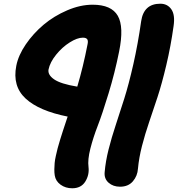

<svg xmlns="http://www.w3.org/2000/svg" viewBox="-20 -739 948 1024"><path d="M620.1 256.8Q583.5 256.8 559.3 235.6Q535.2 214.4 538.1 180.2Q543 121.6 559.1 57.9Q575.2 -5.9 597.2 -72Q619.1 -138.2 642.8 -213.1Q666.5 -288.1 691.2 -396.7Q715.8 -505.4 732.9 -626Q746.6 -719.2 835 -719.2Q873 -719.2 893.8 -689.5Q914.6 -659.7 905.8 -600.1Q890.6 -491.2 866.9 -391.6Q843.3 -292 820.1 -221.2Q796.9 -150.4 775.1 -86.9Q753.4 -23.4 737.3 39.3Q721.2 102.1 715.8 160.2Q713.4 199.2 688.7 228Q664.1 256.8 620.1 256.8ZM365.2 265.1Q329.6 265.1 303.2 246.1Q276.9 227.1 272 196.8Q269.5 181.6 269.8 164.1Q270 146.5 271.5 130.1Q272.9 113.8 278.1 91.1Q283.2 68.4 287.6 51Q292 33.7 300.8 5.6Q309.6 -22.5 315.7 -41.5Q321.8 -60.5 333 -93.8Q338.4 -109.4 340.8 -117.2Q188 -147.5 116.7 -213.4Q45.4 -279.3 66.9 -388.2Q77.6 -443.8 117.4 -502.2Q157.2 -560.5 212.6 -607.2Q268.1 -653.8 338.1 -683.8Q408.2 -713.9 474.1 -713.9Q574.2 -713.9 608.2 -654.8Q642.1 -595.7 615.2 -463.9Q592.8 -351.6 559.3 -241.7Q525.9 -131.8 501.5 -68.8Q477.1 -5.9 461.9 53.7Q446.8 113.3 452.1 151.9Q457 193.8 434.8 229.5Q412.6 265.1 365.2 265.1ZM238.8 -368.2Q233.9 -339.8 268.8 -315.7Q303.7 -291.5 392.1 -276.9Q423.3 -381.3 446.8 -502Q451.2 -521.5 445.1 -529.8Q439 -538.1 421.9 -538.1Q392.1 -538.1 352.1 -512.9Q312 -487.8 279.3 -447.3Q246.6 -406.7 238.8 -368.2Z"/></svg>

Font: Shantell Sans Irregular
Style: Italic
Weight: 800
Italic angle: -11.31°
Designer: Stephen Nixon, Anya Danilova, Shantell Martin
Foundry: Arrow Type
Version: Version 1.006;[9816181b4]